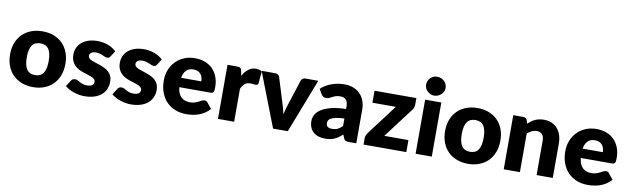

<svg xmlns="http://www.w3.org/2000/svg" viewBox="-45 -1278 5947 1812"><g transform="rotate(10 2929.0 -372.0)"><path d="M291.5 -526.5Q350.5 -526.5 399 -508Q447.5 -489.5 482.2 -455Q517 -420.5 536.2 -371.2Q555.5 -322 555.5 -260.5Q555.5 -198.5 536.2 -148.8Q517 -99 482.2 -64.2Q447.5 -29.5 399 -10.8Q350.5 8 291.5 8Q232 8 183.2 -10.8Q134.5 -29.5 99.2 -64.2Q64 -99 44.8 -148.8Q25.5 -198.5 25.5 -260.5Q25.5 -322 44.8 -371.2Q64 -420.5 99.2 -455Q134.5 -489.5 183.2 -508Q232 -526.5 291.5 -526.5ZM291.5 -107Q345 -107 370.2 -144.8Q395.5 -182.5 395.5 -259.5Q395.5 -336.5 370.2 -374Q345 -411.5 291.5 -411.5Q236.5 -411.5 211 -374Q185.5 -336.5 185.5 -259.5Q185.5 -182.5 211 -144.8Q236.5 -107 291.5 -107Z M963 -405Q957 -395.5 950.2 -391.5Q943.5 -387.5 933 -387.5Q922 -387.5 911 -392.2Q900 -397 887.2 -402.5Q874.5 -408 858.5 -412.8Q842.5 -417.5 822 -417.5Q792.5 -417.5 776.8 -406.2Q761 -395 761 -375Q761 -360.5 771.2 -351Q781.5 -341.5 798.5 -334.2Q815.5 -327 837 -320.5Q858.5 -314 881 -306Q903.5 -298 925 -287.2Q946.5 -276.5 963.5 -260.8Q980.5 -245 990.8 -222.5Q1001 -200 1001 -168.5Q1001 -130 987 -97.5Q973 -65 945.2 -41.5Q917.5 -18 876.8 -5Q836 8 783 8Q756.5 8 730 3Q703.5 -2 678.8 -10.5Q654 -19 633 -30.8Q612 -42.5 597 -56L633 -113Q639 -123 648.2 -128.8Q657.5 -134.5 672 -134.5Q685.5 -134.5 696.2 -128.5Q707 -122.5 719.5 -115.5Q732 -108.5 748.8 -102.5Q765.5 -96.5 791 -96.5Q809 -96.5 821.5 -100.2Q834 -104 841.5 -110.5Q849 -117 852.5 -125Q856 -133 856 -141.5Q856 -157 845.5 -167Q835 -177 818 -184.2Q801 -191.5 779.2 -197.8Q757.5 -204 735 -212Q712.5 -220 690.8 -231.2Q669 -242.5 652 -259.8Q635 -277 624.5 -302Q614 -327 614 -362.5Q614 -395.5 626.8 -425.2Q639.5 -455 665 -477.5Q690.5 -500 729 -513.2Q767.5 -526.5 819 -526.5Q847 -526.5 873.2 -521.5Q899.5 -516.5 922.5 -507.5Q945.5 -498.5 964.5 -486.2Q983.5 -474 998 -459.5Z M1408.5 -405Q1402.5 -395.5 1395.8 -391.5Q1389 -387.5 1378.5 -387.5Q1367.5 -387.5 1356.5 -392.2Q1345.5 -397 1332.8 -402.5Q1320 -408 1304 -412.8Q1288 -417.5 1267.5 -417.5Q1238 -417.5 1222.2 -406.2Q1206.5 -395 1206.5 -375Q1206.5 -360.5 1216.8 -351Q1227 -341.5 1244 -334.2Q1261 -327 1282.5 -320.5Q1304 -314 1326.5 -306Q1349 -298 1370.5 -287.2Q1392 -276.5 1409 -260.8Q1426 -245 1436.2 -222.5Q1446.5 -200 1446.5 -168.5Q1446.5 -130 1432.5 -97.5Q1418.5 -65 1390.8 -41.5Q1363 -18 1322.2 -5Q1281.5 8 1228.5 8Q1202 8 1175.5 3Q1149 -2 1124.2 -10.5Q1099.5 -19 1078.5 -30.8Q1057.5 -42.5 1042.5 -56L1078.5 -113Q1084.5 -123 1093.8 -128.8Q1103 -134.5 1117.5 -134.5Q1131 -134.5 1141.8 -128.5Q1152.5 -122.5 1165 -115.5Q1177.5 -108.5 1194.2 -102.5Q1211 -96.5 1236.5 -96.5Q1254.5 -96.5 1267 -100.2Q1279.5 -104 1287 -110.5Q1294.5 -117 1298 -125Q1301.5 -133 1301.5 -141.5Q1301.5 -157 1291 -167Q1280.5 -177 1263.5 -184.2Q1246.5 -191.5 1224.8 -197.8Q1203 -204 1180.5 -212Q1158 -220 1136.2 -231.2Q1114.5 -242.5 1097.5 -259.8Q1080.5 -277 1070 -302Q1059.5 -327 1059.5 -362.5Q1059.5 -395.5 1072.2 -425.2Q1085 -455 1110.5 -477.5Q1136 -500 1174.5 -513.2Q1213 -526.5 1264.5 -526.5Q1292.5 -526.5 1318.8 -521.5Q1345 -516.5 1368 -507.5Q1391 -498.5 1410 -486.2Q1429 -474 1443.5 -459.5Z M1847 -321.5Q1847 -340 1842.2 -357.5Q1837.5 -375 1826.8 -388.8Q1816 -402.5 1798.5 -411Q1781 -419.5 1756 -419.5Q1712 -419.5 1687 -394.2Q1662 -369 1654 -321.5ZM1652 -231.5Q1659.5 -166.5 1691.5 -137.2Q1723.5 -108 1774 -108Q1801 -108 1820.5 -114.5Q1840 -121 1855.2 -129Q1870.5 -137 1883.2 -143.5Q1896 -150 1910 -150Q1928.5 -150 1938 -136.5L1983 -81Q1959 -53.5 1931.2 -36.2Q1903.5 -19 1874.2 -9.2Q1845 0.5 1815.8 4.2Q1786.5 8 1760 8Q1705.5 8 1657.8 -9.8Q1610 -27.5 1574.2 -62.5Q1538.5 -97.5 1517.8 -149.5Q1497 -201.5 1497 -270.5Q1497 -322.5 1514.8 -369Q1532.5 -415.5 1565.8 -450.5Q1599 -485.5 1646.2 -506Q1693.5 -526.5 1753 -526.5Q1804.5 -526.5 1847.2 -510.5Q1890 -494.5 1920.8 -464Q1951.5 -433.5 1968.8 -389.2Q1986 -345 1986 -289Q1986 -271.5 1984.5 -260.5Q1983 -249.5 1979 -243Q1975 -236.5 1968.2 -234Q1961.5 -231.5 1951 -231.5Z M2208.5 -438.5Q2232.5 -480.5 2263.8 -504.5Q2295 -528.5 2335.5 -528.5Q2370.5 -528.5 2392.5 -512L2382.5 -398Q2380 -387 2374.2 -383Q2368.5 -379 2358.5 -379Q2354.5 -379 2348 -379.5Q2341.5 -380 2334.5 -380.8Q2327.5 -381.5 2320.2 -382.2Q2313 -383 2307 -383Q2273 -383 2252.8 -365Q2232.5 -347 2218.5 -315V0H2063.5V-518.5H2155.5Q2167 -518.5 2174.8 -516.5Q2182.5 -514.5 2187.8 -510.2Q2193 -506 2195.8 -499Q2198.5 -492 2200.5 -482Z M2933.5 -518.5 2732.5 0H2591.5L2390.5 -518.5H2519.5Q2536 -518.5 2547.2 -510.8Q2558.5 -503 2562.5 -491.5L2634.5 -259Q2644 -230.5 2651.2 -203.5Q2658.5 -176.5 2664 -149.5Q2675 -203.5 2694.5 -259L2769.5 -491.5Q2773.5 -503 2784.5 -510.8Q2795.5 -518.5 2810.5 -518.5Z M3238 -211Q3191.5 -209 3161.5 -203Q3131.5 -197 3114 -188Q3096.5 -179 3089.8 -167.5Q3083 -156 3083 -142.5Q3083 -116 3097.5 -105.2Q3112 -94.5 3140 -94.5Q3170 -94.5 3192.5 -105Q3215 -115.5 3238 -139ZM2959 -446.5Q3006 -488 3063.2 -508.2Q3120.5 -528.5 3186 -528.5Q3233 -528.5 3270.8 -513.2Q3308.5 -498 3334.8 -470.8Q3361 -443.5 3375 -406Q3389 -368.5 3389 -324V0H3318Q3296 0 3284.8 -6Q3273.5 -12 3266 -31L3255 -59.5Q3235.5 -43 3217.5 -30.5Q3199.5 -18 3180.2 -9.2Q3161 -0.5 3139.2 3.8Q3117.5 8 3091 8Q3055.5 8 3026.5 -1.2Q2997.5 -10.5 2977.2 -28.5Q2957 -46.5 2946 -73.2Q2935 -100 2935 -135Q2935 -163 2949 -191.8Q2963 -220.5 2997.5 -244.2Q3032 -268 3090.5 -284Q3149 -300 3238 -302V-324Q3238 -369.5 3219.2 -389.8Q3200.5 -410 3166 -410Q3138.5 -410 3121 -404Q3103.5 -398 3089.8 -390.5Q3076 -383 3063 -377Q3050 -371 3032 -371Q3016 -371 3005 -379Q2994 -387 2987 -398Z M3873.5 -456.5Q3873.5 -440.5 3868 -425.5Q3862.5 -410.5 3853.5 -401L3637 -115H3868.5V0H3458.5V-63Q3458.5 -72.5 3463.5 -87Q3468.5 -101.5 3478.5 -114L3697 -403.5H3472.5V-518.5H3873.5Z M4112.5 -518.5V0H3957.5V-518.5ZM4128.5 -660.5Q4128.5 -642 4121 -625.8Q4113.5 -609.5 4100.5 -597.2Q4087.5 -585 4070.2 -577.8Q4053 -570.5 4033.5 -570.5Q4014.5 -570.5 3998 -577.8Q3981.5 -585 3968.8 -597.2Q3956 -609.5 3948.8 -625.8Q3941.5 -642 3941.5 -660.5Q3941.5 -679.5 3948.8 -696Q3956 -712.5 3968.8 -725Q3981.5 -737.5 3998 -744.5Q4014.5 -751.5 4033.5 -751.5Q4053 -751.5 4070.2 -744.5Q4087.5 -737.5 4100.5 -725Q4113.5 -712.5 4121 -696Q4128.5 -679.5 4128.5 -660.5Z M4460 -526.5Q4519 -526.5 4567.5 -508Q4616 -489.5 4650.8 -455Q4685.5 -420.5 4704.8 -371.2Q4724 -322 4724 -260.5Q4724 -198.5 4704.8 -148.8Q4685.5 -99 4650.8 -64.2Q4616 -29.5 4567.5 -10.8Q4519 8 4460 8Q4400.5 8 4351.8 -10.8Q4303 -29.5 4267.8 -64.2Q4232.5 -99 4213.2 -148.8Q4194 -198.5 4194 -260.5Q4194 -322 4213.2 -371.2Q4232.5 -420.5 4267.8 -455Q4303 -489.5 4351.8 -508Q4400.5 -526.5 4460 -526.5ZM4460 -107Q4513.5 -107 4538.8 -144.8Q4564 -182.5 4564 -259.5Q4564 -336.5 4538.8 -374Q4513.5 -411.5 4460 -411.5Q4405 -411.5 4379.5 -374Q4354 -336.5 4354 -259.5Q4354 -182.5 4379.5 -144.8Q4405 -107 4460 -107Z M4945 -462.5Q4960 -476.5 4976 -488.5Q4992 -500.5 5010.2 -508.8Q5028.5 -517 5049.8 -521.8Q5071 -526.5 5096 -526.5Q5138.5 -526.5 5171.2 -511.8Q5204 -497 5226.5 -470.8Q5249 -444.5 5260.5 -408.2Q5272 -372 5272 -329.5V0H5117V-329.5Q5117 -367.5 5099.5 -388.8Q5082 -410 5048 -410Q5022.5 -410 5000.2 -399.2Q4978 -388.5 4957 -370V0H4802V-518.5H4898Q4927 -518.5 4936 -492.5Z M5694.5 -321.5Q5694.5 -340 5689.8 -357.5Q5685 -375 5674.2 -388.8Q5663.5 -402.5 5646 -411Q5628.5 -419.5 5603.5 -419.5Q5559.5 -419.5 5534.5 -394.2Q5509.5 -369 5501.5 -321.5ZM5499.5 -231.5Q5507 -166.5 5539 -137.2Q5571 -108 5621.5 -108Q5648.5 -108 5668 -114.5Q5687.5 -121 5702.8 -129Q5718 -137 5730.8 -143.5Q5743.5 -150 5757.5 -150Q5776 -150 5785.5 -136.5L5830.5 -81Q5806.5 -53.5 5778.8 -36.2Q5751 -19 5721.8 -9.2Q5692.5 0.5 5663.2 4.2Q5634 8 5607.5 8Q5553 8 5505.2 -9.8Q5457.5 -27.5 5421.8 -62.5Q5386 -97.5 5365.2 -149.5Q5344.5 -201.5 5344.5 -270.5Q5344.5 -322.5 5362.2 -369Q5380 -415.5 5413.2 -450.5Q5446.5 -485.5 5493.8 -506Q5541 -526.5 5600.5 -526.5Q5652 -526.5 5694.8 -510.5Q5737.5 -494.5 5768.2 -464Q5799 -433.5 5816.2 -389.2Q5833.5 -345 5833.5 -289Q5833.5 -271.5 5832 -260.5Q5830.5 -249.5 5826.5 -243Q5822.5 -236.5 5815.8 -234Q5809 -231.5 5798.5 -231.5Z"/></g></svg>

Font: Lato ExtraBold
Style: Regular
Weight: 800
Designer: Lukasz Dziedzic with Adam Twardoch and Botio Nikoltchev
Foundry: tyPoland Lukasz Dziedzic
Version: Version 2.015; 2015-08-06; http://www.latofonts.com/